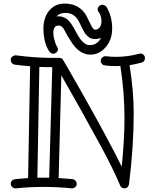

<svg xmlns="http://www.w3.org/2000/svg" viewBox="-20 -1029 861 1058"><path d="M268.1 -659.2Q268.1 -659.2 232.4 -659.2Q215.3 -659.2 196.8 -660.2L186 -49.8H251ZM564 -719.2Q587.9 -715.8 620.1 -715.8Q683.6 -715.8 747.1 -732.9Q749 -733.9 756.8 -733.9Q764.6 -733.9 771.7 -726.3Q778.8 -718.8 778.8 -710Q778.8 -689.5 761.7 -684.6Q724.6 -674.3 693.8 -669.9Q716.8 -530.3 716.8 -404.8Q716.8 -221.2 690.9 -13.2Q685.1 8.8 666.7 8.8Q648.4 8.8 642.1 -6.8Q603.5 -100.1 529.8 -234.6Q456.1 -369.1 424.8 -425.3Q370.6 -521 317.9 -613.8L303.2 -47.9Q331.1 -45.9 379.9 -42Q389.6 -40.5 396.2 -33.2Q402.8 -25.9 402.8 -15.4Q402.8 -4.9 394.5 2Q386.2 8.8 377 8.8H375Q219.2 -6.8 66.9 8.8H64.9Q54.2 8.8 46.6 1.2Q39.1 -6.3 39.1 -16.1Q39.1 -25.9 45.7 -33.2Q52.2 -40.5 66.2 -42Q80.1 -43.5 98.4 -44.9Q116.7 -46.4 134.8 -47.9L146 -664.1Q104 -667 61 -672.9Q51.3 -674.3 45.2 -681.9Q39.1 -689.5 39.1 -700.2Q39.1 -710.9 47.9 -717.5Q56.6 -724.1 64.9 -724.1H67.9Q176.3 -710 270 -710H306.2Q320.3 -710 325.2 -702.4Q330.1 -694.8 340.8 -676.3Q351.6 -657.7 368.7 -627.9Q385.7 -598.1 408 -559.1Q430.2 -520 455.3 -475.6Q480.5 -431.2 506.8 -383.3Q533.2 -335.4 558.6 -288.1Q619.6 -174.8 650.9 -110.8Q666 -263.2 666 -376Q666 -522.9 643.1 -666Q636.7 -665 630.9 -665H618.2Q551.8 -665 543.5 -674.6Q535.2 -684.1 535.2 -694.3Q535.2 -704.6 543.2 -711.9Q551.3 -719.2 561 -719.2ZM537.1 -820.8Q522 -814 504.6 -814Q487.3 -814 475.6 -820.3Q463.9 -826.7 455.6 -836.9Q444.8 -848.6 433.3 -872.8Q421.9 -897 414.6 -910.9Q407.2 -924.8 397 -935.5Q375 -958 341.6 -958Q308.1 -958 291 -938Q293.5 -939 296.4 -939H303.2Q347.2 -939 376.5 -891.6Q386.2 -876.5 400.6 -849.6Q415 -822.8 425.3 -810.1Q449.2 -780.3 474.6 -780.3Q515.6 -780.3 537.1 -820.8ZM565.4 -993.2Q598.1 -940.9 598.1 -871.1Q598.1 -812.5 564 -771Q528.3 -728 478 -728Q416.5 -728 370.6 -801.8Q348.1 -836.9 341.8 -850.3Q335.4 -863.8 330.6 -871.1Q318.4 -888.2 304.2 -888.2Q290 -888.2 283.4 -881.1Q276.9 -874 274.9 -862.8Q272.9 -851.6 274.4 -838.1Q275.9 -824.7 279.3 -811.5Q286.6 -784.2 291.5 -776.4Q299.3 -765.6 299.3 -756.8Q299.3 -748 291.3 -740.5Q283.2 -732.9 272.2 -732.9Q261.2 -732.9 251.7 -745.8Q242.2 -758.8 235.6 -775.9Q229 -793 225.1 -810.5Q219.2 -839.4 219.2 -871.1Q219.2 -902.8 227.8 -928Q236.3 -953.1 251.5 -971.2Q284.2 -1009.3 335.4 -1009.3Q421.4 -1009.3 458.5 -937.5Q467.8 -918.9 476.1 -901.4Q492.7 -865.2 503.2 -865.2Q513.7 -865.2 520.5 -869.9Q527.3 -874.5 531.7 -881.8Q539.1 -895 539.1 -911.1Q539.1 -941.4 524.4 -961.9Q518.1 -967.3 518.1 -977.8Q518.1 -988.3 526.4 -995.6Q534.7 -1002.9 542.5 -1002.9Q554.7 -1002.9 565.4 -993.2Z"/></svg>

Font: Ribeye Marrow
Style: Regular
Weight: 400
Designer: Astigmatic (AOETI)
Foundry: Astigmatic (AOETI)
Version: Version 1.000